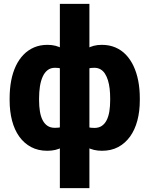

<svg xmlns="http://www.w3.org/2000/svg" viewBox="-20 -770 772 993"><path d="M703.1 -261.7V-251.5Q703.1 -194.3 690.4 -146.5Q677.7 -98.6 652.6 -63.7Q627.4 -28.8 591.3 -9.5Q555.2 9.8 507.3 9.8Q462.4 9.8 429.7 -8.8Q397 -27.3 375 -60.1Q353 -92.8 339.4 -136.7Q325.7 -180.7 318.4 -231V-279.8Q325.7 -334 339.1 -380.9Q352.5 -427.7 374.8 -463.1Q397 -498.5 429.4 -518.3Q461.9 -538.1 506.3 -538.1Q544.9 -538.1 576.2 -524.9Q607.4 -511.7 630.9 -487.3Q654.3 -462.9 670.4 -429Q686.5 -395 694.8 -352.8Q703.1 -310.5 703.1 -261.7ZM549.8 -251.5V-261.7Q549.8 -287.6 547.1 -311.3Q544.4 -335 538.3 -354.7Q532.2 -374.5 522.7 -389.2Q513.2 -403.8 499.5 -411.6Q485.8 -419.4 467.8 -419.4Q432.1 -419.4 409.9 -404.5Q387.7 -389.6 377.2 -362.3Q366.7 -335 366.7 -296.4V-213.9Q367.2 -180.7 377.4 -157.2Q387.7 -133.8 410.4 -121.1Q433.1 -108.4 468.8 -108.4Q491.2 -108.4 506.8 -119.1Q522.5 -129.9 532 -149.2Q541.5 -168.5 545.7 -194.6Q549.8 -220.7 549.8 -251.5ZM29.8 -251.5V-261.7Q29.8 -310.5 37.8 -352.8Q45.9 -395 62 -429Q78.1 -462.9 101.8 -487.3Q125.5 -511.7 156.5 -524.9Q187.5 -538.1 225.6 -538.1Q270.5 -538.1 303 -518.3Q335.4 -498.5 357.4 -463.1Q379.4 -427.7 392.8 -380.9Q406.2 -334 413.6 -279.8V-233.4Q406.7 -182.1 393.1 -138.2Q379.4 -94.2 357.2 -60.8Q335 -27.3 302.5 -8.8Q270 9.8 224.6 9.8Q177.2 9.8 140.9 -9.5Q104.5 -28.8 79.6 -63.7Q54.7 -98.6 42.2 -146.5Q29.8 -194.3 29.8 -251.5ZM182.1 -261.7V-251.5Q182.1 -220.7 186.3 -194.6Q190.4 -168.5 200 -149.4Q209.5 -130.4 225.1 -119.6Q240.7 -108.9 263.7 -108.9Q299.8 -108.9 322 -121.8Q344.2 -134.8 355 -158.7Q365.7 -182.6 365.7 -216.3V-296.4Q365.7 -335 355.2 -362.3Q344.7 -389.6 322.5 -404.5Q300.3 -419.4 264.6 -419.4Q241.7 -419.4 226.1 -407.2Q210.4 -395 200.7 -373.3Q190.9 -351.6 186.5 -323Q182.1 -294.4 182.1 -261.7ZM289.6 203.1V-750H442.4V203.1Z"/></svg>

Font: Roboto ExtraBold
Style: Regular
Weight: 800
Designer: Christian Robertson
Foundry: Google
Version: Version 3.009; 2024